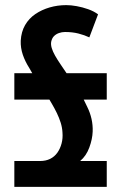

<svg xmlns="http://www.w3.org/2000/svg" viewBox="-20 -730 473 750"><path d="M136 -101H36V0H397V-101H293Q317 -121 329 -154Q341 -187 342 -216Q343 -241 337.5 -265.5Q332 -290 321 -312L307 -341H397V-444H240L217 -478Q204 -497 195 -513Q186 -529 182 -542.5Q178 -556 180 -567Q183 -581 191 -589Q199 -597 210.5 -601Q222 -605 234 -605Q263 -605 286.5 -599Q310 -593 329 -584L363 -674Q347 -686 324.5 -694Q302 -702 279.5 -706Q257 -710 239 -710Q205 -710 174 -701Q143 -692 118 -675Q93 -658 78 -632Q63 -606 61 -571Q60 -543 69 -516.5Q78 -490 94 -465L106 -444H36V-341H173L183 -324Q193 -307 202 -288.5Q211 -270 217 -251Q223 -232 224 -213Q226 -190 220.5 -169.5Q215 -149 204 -133.5Q193 -118 176 -109.5Q159 -101 136 -101Z"/></svg>

Font: Advent Pro
Style: Regular
Weight: 400
Designer: VivaRado, Andreas Kalpakidis
Foundry: VivaRado, Andreas Kalpakidis
Version: Version 3.000